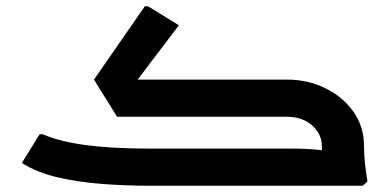

<svg xmlns="http://www.w3.org/2000/svg" viewBox="-20 -595 1247 615"><path d="M854 0V-119H920Q945 -119 969.5 -117.5Q994 -116 1010 -114Q1026 -112 1026 -112V0ZM1023 0Q1018 -34 1014.5 -67.5Q1011 -101 1011 -127H1146Q1146 -99 1149.5 -68Q1153 -37 1157 -14L1142 0ZM355 -221 281 -340H900V-221ZM392 -302 281 -340 444 -575H454L553 -514ZM461 0Q387 0 310.5 -5.5Q234 -11 166.5 -26.5Q99 -42 50 -73L107 -165H117Q169 -142 253 -130.5Q337 -119 461 -119H854V0ZM1011 -127Q1011 -153 996.5 -174.5Q982 -196 957 -208.5Q932 -221 900 -221H454V-232L468 -340H900Q965 -340 1021 -313Q1077 -286 1111.5 -238Q1146 -190 1146 -127Z"/></svg>

Font: Fustat ExtraBold
Style: Regular
Weight: 800
Designer: Mohamed Gaber, Khaled Hosny, Laura Garcia Mut
Foundry: Kief Type Foundry, Alif Type Foundry, Hard Type Foundry
Version: Version 1.007